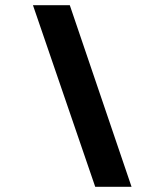

<svg xmlns="http://www.w3.org/2000/svg" viewBox="-20 -720 570 740"><path d="M107 -700 347 0H487L249 -700Z"/></svg>

Font: Jost
Style: Bold Italic
Weight: 700
Italic angle: -5°
Version: Version 3.710